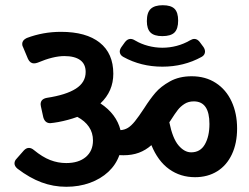

<svg xmlns="http://www.w3.org/2000/svg" viewBox="-20 -757 964 743"><path d="M548.3 -675.3Q548.3 -709 563.5 -722.9Q578.6 -736.8 609.9 -736.8Q641.6 -736.8 655.5 -722.9Q669.4 -709 669.4 -677.2Q669.4 -645.5 655.3 -631.3Q641.1 -617.2 607.9 -617.2Q576.7 -617.2 562.5 -631.1Q548.3 -645 548.3 -675.3ZM897.5 -259.8Q897.5 -202.6 877.4 -159.9Q857.4 -117.2 820.6 -94.2Q783.7 -71.3 734.9 -71.3Q678.2 -71.3 634.8 -102.3Q591.3 -133.3 565.9 -195.3Q543.9 -175.8 517.6 -166Q491.2 -156.2 457.5 -156.2Q447.3 -156.2 441.9 -156.7Q428.7 -119.6 399.2 -92Q369.6 -64.5 327.6 -49.3Q285.6 -34.2 236.3 -34.2Q186.5 -34.2 140.6 -51.3Q94.7 -68.4 47.9 -104Q36.1 -113.8 36.1 -124.5Q36.1 -134.8 44.4 -143.1L72.3 -174.8Q81.5 -184.6 91.8 -184.6Q101.6 -184.6 111.3 -176.3Q144 -149.4 174.1 -137.7Q204.1 -126 236.3 -126Q284.2 -126 312 -149.4Q339.8 -172.9 339.8 -213.4Q339.8 -243.2 324.2 -266.1Q308.6 -289.1 279.3 -304.7Q244.6 -292 205.6 -284.7Q198.2 -283.2 188.7 -282Q179.2 -280.8 173.8 -280.3Q153.8 -280.8 147.5 -303.2L138.2 -345.7Q137.2 -350.6 137.2 -353.5Q137.2 -374 161.6 -378.4Q235.4 -389.6 273.4 -413.8Q311.5 -438 311.5 -478.5Q311.5 -509.3 290 -524.7Q268.6 -540 229 -540Q186 -540 126 -514.6Q118.2 -511.7 111.3 -511.7Q96.7 -511.7 88.4 -528.8L69.8 -573.2Q65.9 -579.6 65.9 -586.9Q65.9 -601.6 83.5 -609.9Q146.5 -633.8 215.8 -633.8Q313.5 -633.8 366 -592Q418.5 -550.3 418.5 -471.7Q418.5 -403.8 368.7 -356.9Q430.7 -315.9 446.3 -253.4Q461.9 -254.4 474.9 -262.2Q487.8 -270 502.2 -287.8Q516.6 -305.7 538.1 -338.4Q560.1 -373 581.1 -397.7Q602.1 -422.4 637.7 -442.1Q673.3 -461.9 721.7 -461.9Q775.4 -461.9 815.2 -436Q855 -410.2 876.2 -364.3Q897.5 -318.4 897.5 -259.8ZM443.4 -557.1Q443.4 -565.4 449.7 -574.7L463.4 -593.8Q473.1 -606.4 484.9 -606.4Q493.2 -606.4 502.4 -600.6Q525.4 -586.9 553 -579.6Q580.6 -572.3 608.4 -572.3Q636.7 -572.3 664.1 -579.6Q691.4 -586.9 714.8 -600.6Q724.6 -606.4 731.9 -606.4Q744.1 -606.4 753.4 -593.8L767.6 -574.7Q773.4 -565.9 773.4 -557.1Q773.4 -551.3 770 -545.7Q766.6 -540 759.8 -536.6Q691.4 -499 608.4 -499Q525.4 -499 457.5 -536.6Q450.7 -540 447 -545.7Q443.4 -551.3 443.4 -557.1ZM790.5 -277.3Q790.5 -364.7 730 -364.7Q709 -364.7 693.6 -354.7Q678.2 -344.7 668 -331.5Q657.7 -318.4 640.6 -291.5L635.3 -283.7Q647.9 -221.2 670.9 -194.3Q693.8 -167.5 719.7 -167.5Q755.4 -167.5 772.9 -198.5Q790.5 -229.5 790.5 -277.3Z"/></svg>

Font: Jaldi
Style: Bold
Weight: 400
Designer: Pablo Cosgaya and Nicolas Silva
Foundry: Omnibus-Type
Version: Version 1.007